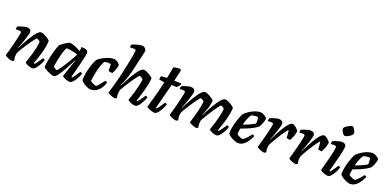

<svg xmlns="http://www.w3.org/2000/svg" viewBox="-3 -1704 5285 2608"><g transform="rotate(20 2639.0 -400.0)"><path d="M147 0Q136 0 119 -5Q102 -10 84.5 -17.5Q67 -25 54.5 -32.5Q42 -40 40 -45Q48 -71 60 -113.5Q72 -156 85 -206.5Q98 -257 109 -304Q114 -326 118.5 -346.5Q123 -367 125.5 -382Q128 -397 128 -402Q128 -414 120 -418Q112 -422 97 -422H46Q46 -433 49 -445Q52 -457 54 -464Q69 -471 94 -479.5Q119 -488 144 -494Q169 -500 182 -500Q210 -500 227 -487Q244 -474 244 -449Q244 -438 237 -412Q230 -386 220 -354Q210 -322 198.5 -290Q187 -258 177 -233Q167 -208 162 -199L167 -195Q184 -230 205.5 -270.5Q227 -311 251 -351.5Q275 -392 299 -425.5Q323 -459 345.5 -479.5Q368 -500 386 -500Q402 -500 424 -491Q446 -482 468 -469Q490 -456 505.5 -443.5Q521 -431 522 -425Q522 -388 514 -343.5Q506 -299 493.5 -253.5Q481 -208 468.5 -169.5Q456 -131 446.5 -105Q437 -79 435 -73L447 -66Q457 -76 472 -96Q487 -116 503 -138.5Q519 -161 529 -177Q538 -177 547.5 -172.5Q557 -168 559 -163Q554 -142 541 -114.5Q528 -87 510.5 -60.5Q493 -34 475 -17Q457 0 442 0Q418 0 392.5 -8.5Q367 -17 349 -28Q331 -39 328 -47Q333 -60 345 -95Q357 -130 371 -177.5Q385 -225 396 -275.5Q407 -326 411 -369Q405 -379 395 -386Q385 -393 376 -397.5Q367 -402 362 -402Q357 -402 340.5 -382.5Q324 -363 302 -332Q280 -301 256 -264Q232 -227 210 -192Q188 -157 174 -130Q170 -116 167.5 -100.5Q165 -85 165 -70Q165 -56 167.5 -42.5Q170 -29 174 -15Q170 -11 162.5 -6.5Q155 -2 147 0Z M748 0Q732 0 706.5 -9Q681 -18 655 -31Q629 -44 611 -56.5Q593 -69 591 -75Q593 -112 600.5 -156Q608 -200 618.5 -244Q629 -288 640 -325Q651 -362 660 -386.5Q669 -411 672 -415Q677 -422 694.5 -435.5Q712 -449 734 -464Q756 -479 775.5 -489.5Q795 -500 805 -500Q824 -500 850.5 -491.5Q877 -483 907 -469.5Q937 -456 966 -440L969 -500Q1025 -500 1046 -487.5Q1067 -475 1067 -449Q1067 -430 1056 -379.5Q1045 -329 1025.5 -252Q1006 -175 979 -73L990 -66Q1001 -77 1015 -96.5Q1029 -116 1043.5 -138Q1058 -160 1069 -177Q1078 -177 1087.5 -172.5Q1097 -168 1099 -163Q1094 -142 1081 -114.5Q1068 -87 1050.5 -60.5Q1033 -34 1014.5 -17Q996 0 980 0Q958 0 933 -8.5Q908 -17 889.5 -27.5Q871 -38 868 -45L920 -201Q926 -220 931.5 -236Q937 -252 943 -267.5Q949 -283 956 -301L951 -304Q934 -270 913 -229Q892 -188 869 -147.5Q846 -107 824 -73.5Q802 -40 782.5 -20Q763 0 748 0ZM761 -91Q765 -91 778.5 -107.5Q792 -124 810.5 -151Q829 -178 849.5 -210.5Q870 -243 889.5 -276Q909 -309 925 -337.5Q941 -366 949 -384Q898 -400 859 -407.5Q820 -415 787 -416Q777 -404 765.5 -375Q754 -346 744 -308Q734 -270 726 -231.5Q718 -193 713 -163.5Q708 -134 708 -122Q718 -110 735 -100.5Q752 -91 761 -91Z M1277 0Q1265 0 1245 -7Q1225 -14 1203 -26Q1181 -38 1162.5 -53Q1144 -68 1135 -84Q1135 -128 1143.5 -176.5Q1152 -225 1165 -270.5Q1178 -316 1192 -350.5Q1206 -385 1217 -402Q1227 -413 1250.5 -429.5Q1274 -446 1305.5 -462Q1337 -478 1372 -489Q1407 -500 1440 -500Q1458 -500 1478.5 -489Q1499 -478 1513.5 -464Q1528 -450 1529 -441Q1525 -405 1510.5 -368Q1496 -331 1483 -311Q1464 -311 1448 -314.5Q1432 -318 1426 -322Q1426 -331 1425.5 -350Q1425 -369 1424.5 -389.5Q1424 -410 1421 -419Q1410 -421 1399.5 -422.5Q1389 -424 1380 -424Q1368 -424 1354 -421.5Q1340 -419 1328 -414Q1309 -381 1294.5 -338Q1280 -295 1270.5 -251Q1261 -207 1255.5 -170.5Q1250 -134 1248 -113Q1255 -105 1270.5 -95.5Q1286 -86 1303.5 -79Q1321 -72 1333 -72Q1340 -72 1353.5 -85.5Q1367 -99 1381.5 -117.5Q1396 -136 1409.5 -154Q1423 -172 1432 -180Q1442 -179 1450 -173.5Q1458 -168 1461 -163Q1451 -130 1428.5 -92Q1406 -54 1369 -27Q1332 0 1277 0Z M1632 0Q1621 0 1604.5 -5Q1588 -10 1570.5 -17.5Q1553 -25 1540.5 -32.5Q1528 -40 1526 -45Q1530 -60 1538.5 -87.5Q1547 -115 1556.5 -150Q1566 -185 1575.5 -221Q1585 -257 1593 -287Q1606 -338 1617.5 -391.5Q1629 -445 1639.5 -495Q1650 -545 1658 -588Q1666 -631 1670.5 -661Q1675 -691 1675 -703Q1675 -715 1668 -718.5Q1661 -722 1648 -722H1588Q1588 -734 1591 -746Q1594 -758 1596 -764Q1611 -771 1636.5 -779.5Q1662 -788 1689 -794Q1716 -800 1735 -800Q1763 -800 1781.5 -783Q1800 -766 1800 -741Q1800 -737 1796.5 -721Q1793 -705 1786 -677L1737 -461Q1723 -400 1706.5 -348.5Q1690 -297 1675.5 -260.5Q1661 -224 1651 -205L1657 -201Q1674 -236 1695 -276.5Q1716 -317 1739.5 -356.5Q1763 -396 1786.5 -428.5Q1810 -461 1831.5 -480.5Q1853 -500 1871 -500Q1887 -500 1909 -491Q1931 -482 1953 -469Q1975 -456 1990.5 -443.5Q2006 -431 2008 -425Q2006 -388 1997.5 -343.5Q1989 -299 1977 -253.5Q1965 -208 1952.5 -169.5Q1940 -131 1931.5 -105Q1923 -79 1921 -73L1932 -66Q1943 -77 1958 -96.5Q1973 -116 1988 -138Q2003 -160 2014 -177Q2023 -177 2032.5 -172.5Q2042 -168 2044 -163Q2039 -142 2026 -114.5Q2013 -87 1996 -60.5Q1979 -34 1961 -17Q1943 0 1927 0Q1904 0 1879 -8Q1854 -16 1835.5 -27.5Q1817 -39 1814 -47Q1819 -59 1831 -93.5Q1843 -128 1857 -176Q1871 -224 1882.5 -275Q1894 -326 1898 -369Q1892 -378 1881.5 -385.5Q1871 -393 1861.5 -397.5Q1852 -402 1847 -402Q1842 -402 1826 -383Q1810 -364 1788 -333Q1766 -302 1742 -265.5Q1718 -229 1696.5 -193.5Q1675 -158 1660 -130Q1656 -114 1653.5 -98.5Q1651 -83 1651 -66Q1651 -53 1653 -40.5Q1655 -28 1659 -15Q1655 -11 1647 -6.5Q1639 -2 1632 0Z M2208 0Q2185 0 2158 -8.5Q2131 -17 2111 -27.5Q2091 -38 2088 -45Q2100 -89 2112.5 -133Q2125 -177 2137 -219.5Q2149 -262 2159 -301.5Q2169 -341 2176.5 -374.5Q2184 -408 2189 -435L2112 -447Q2112 -464 2114.5 -478Q2117 -492 2120 -498L2187 -501Q2198 -502 2202.5 -507Q2207 -512 2209 -524L2235 -666Q2249 -673 2277 -677Q2305 -681 2332 -681L2347 -663L2309 -500H2405L2415 -487Q2407 -471 2393.5 -454.5Q2380 -438 2369 -431L2296 -434L2202 -73L2213 -66Q2223 -76 2238.5 -96Q2254 -116 2269 -138.5Q2284 -161 2294 -177Q2304 -177 2313 -172.5Q2322 -168 2324 -163Q2319 -142 2306 -114.5Q2293 -87 2276 -60.5Q2259 -34 2241.5 -17Q2224 0 2208 0Z M2517 0Q2506 0 2489 -5Q2472 -10 2454.5 -17.5Q2437 -25 2424.5 -32.5Q2412 -40 2410 -45Q2418 -71 2430 -113.5Q2442 -156 2455 -206.5Q2468 -257 2479 -304Q2484 -326 2488.5 -346.5Q2493 -367 2495.5 -382Q2498 -397 2498 -402Q2498 -414 2490 -418Q2482 -422 2467 -422H2416Q2416 -433 2419 -445Q2422 -457 2424 -464Q2438 -471 2463.5 -479.5Q2489 -488 2514 -494Q2539 -500 2552 -500Q2580 -500 2597 -487Q2614 -474 2614 -449Q2614 -438 2607 -412Q2600 -386 2590 -354Q2580 -322 2568.5 -290Q2557 -258 2547 -233Q2537 -208 2532 -199L2537 -195Q2554 -230 2575.5 -270.5Q2597 -311 2621 -351.5Q2645 -392 2669 -425.5Q2693 -459 2715.5 -479.5Q2738 -500 2756 -500Q2772 -500 2794 -491Q2816 -482 2838 -469Q2860 -456 2875.5 -443.5Q2891 -431 2892 -425Q2892 -392 2881 -350Q2870 -308 2855 -267.5Q2840 -227 2827 -197L2831 -194Q2848 -229 2869 -270Q2890 -311 2914 -351.5Q2938 -392 2962 -426Q2986 -460 3008 -480Q3030 -500 3048 -500Q3065 -500 3087.5 -491Q3110 -482 3131.5 -469Q3153 -456 3168 -443.5Q3183 -431 3184 -425Q3184 -388 3176 -343.5Q3168 -299 3156 -254Q3144 -209 3131 -170Q3118 -131 3108.5 -105Q3099 -79 3097 -73L3109 -66Q3119 -76 3134 -96Q3149 -116 3165 -138.5Q3181 -161 3191 -177Q3200 -177 3209.5 -172.5Q3219 -168 3222 -163Q3216 -142 3203 -114.5Q3190 -87 3172.5 -60.5Q3155 -34 3137 -17Q3119 0 3104 0Q3080 0 3054.5 -8.5Q3029 -17 3011 -28Q2993 -39 2990 -47Q2995 -60 3007 -95Q3019 -130 3033 -177Q3047 -224 3058 -274.5Q3069 -325 3073 -369Q3067 -378 3057 -385.5Q3047 -393 3038 -397.5Q3029 -402 3024 -402Q3019 -402 3006.5 -386.5Q2994 -371 2975.5 -345.5Q2957 -320 2936.5 -289Q2916 -258 2896 -226Q2876 -194 2859.5 -166Q2843 -138 2833 -119Q2831 -109 2829.5 -96Q2828 -83 2828 -69Q2828 -53 2830 -40Q2832 -27 2836 -15Q2835 -12 2825.5 -7.5Q2816 -3 2809 0Q2799 0 2782 -5Q2765 -10 2747.5 -17.5Q2730 -25 2717.5 -32.5Q2705 -40 2703 -45Q2708 -61 2715.5 -86.5Q2723 -112 2732.5 -145Q2742 -178 2752 -216Q2762 -254 2769.5 -293.5Q2777 -333 2781 -369Q2775 -379 2765 -386Q2755 -393 2746 -397.5Q2737 -402 2732 -402Q2727 -402 2710.5 -382.5Q2694 -363 2672 -332Q2650 -301 2626 -264Q2602 -227 2580 -192Q2558 -157 2544 -130Q2540 -118 2537.5 -102.5Q2535 -87 2535 -69Q2535 -57 2537.5 -43.5Q2540 -30 2544 -15Q2540 -11 2532.5 -6.5Q2525 -2 2517 0Z M3409 0Q3398 0 3376.5 -7Q3355 -14 3331 -26Q3307 -38 3286.5 -53Q3266 -68 3257 -84Q3257 -129 3265.5 -176.5Q3274 -224 3287.5 -267Q3301 -310 3315 -343.5Q3329 -377 3340 -394Q3350 -405 3372.5 -422.5Q3395 -440 3425.5 -458Q3456 -476 3491.5 -488Q3527 -500 3562 -500Q3578 -500 3600.5 -489Q3623 -478 3640 -464Q3657 -450 3658 -441Q3655 -420 3647.5 -396Q3640 -372 3630 -350.5Q3620 -329 3611 -316Q3593 -297 3554 -275Q3515 -253 3467 -232.5Q3419 -212 3375 -197Q3369 -164 3367 -148Q3365 -132 3364 -116Q3371 -107 3387 -97.5Q3403 -88 3421 -81.5Q3439 -75 3450 -75Q3458 -75 3469.5 -83.5Q3481 -92 3495.5 -106.5Q3510 -121 3526 -140Q3542 -159 3558 -180Q3567 -180 3576.5 -174Q3586 -168 3588 -163Q3577 -138 3560.5 -109.5Q3544 -81 3522 -56Q3500 -31 3472 -15.5Q3444 0 3409 0ZM3386 -258Q3420 -270 3451 -283Q3482 -296 3508.5 -309Q3535 -322 3553 -335Q3554 -343 3554.5 -350.5Q3555 -358 3555 -365Q3555 -381 3553 -397Q3551 -413 3547 -425Q3539 -427 3532 -427.5Q3525 -428 3517 -428Q3500 -428 3483 -424.5Q3466 -421 3451 -415Q3428 -383 3412.5 -341.5Q3397 -300 3386 -258Z M3790 0Q3779 0 3762 -5Q3745 -10 3727.5 -17.5Q3710 -25 3697.5 -32.5Q3685 -40 3683 -45Q3691 -71 3703 -113.5Q3715 -156 3728 -206.5Q3741 -257 3752 -304Q3757 -326 3761.5 -346.5Q3766 -367 3768.5 -382Q3771 -397 3771 -402Q3771 -414 3763 -418Q3755 -422 3740 -422H3689Q3689 -433 3692 -445Q3695 -457 3697 -464Q3711 -471 3736.5 -479.5Q3762 -488 3787 -494Q3812 -500 3825 -500Q3853 -500 3870 -487Q3887 -474 3887 -449Q3887 -438 3880 -412Q3873 -386 3863 -354Q3853 -322 3841.5 -290Q3830 -258 3820 -233Q3810 -208 3805 -199L3809 -196Q3826 -230 3846.5 -271Q3867 -312 3890.5 -352.5Q3914 -393 3937 -426.5Q3960 -460 3982 -480Q4004 -500 4022 -500Q4035 -500 4050 -491Q4065 -482 4079 -469.5Q4093 -457 4103 -444.5Q4113 -432 4114 -426Q4108 -383 4093.5 -346.5Q4079 -310 4065 -284Q4043 -284 4029 -287.5Q4015 -291 4009 -295Q4009 -313 4007.5 -334.5Q4006 -356 4004 -375Q4002 -394 4000 -402Q3994 -402 3978 -382Q3962 -362 3940.5 -330.5Q3919 -299 3896 -261.5Q3873 -224 3852 -188.5Q3831 -153 3817 -125Q3813 -112 3811 -97.5Q3809 -83 3809 -69Q3809 -55 3811 -41.5Q3813 -28 3817 -15Q3813 -11 3805.5 -6.5Q3798 -2 3790 0Z M4246 0Q4235 0 4218 -5Q4201 -10 4183.5 -17.5Q4166 -25 4153.5 -32.5Q4141 -40 4139 -45Q4147 -71 4159 -113.5Q4171 -156 4184 -206.5Q4197 -257 4208 -304Q4213 -326 4217.5 -346.5Q4222 -367 4224.5 -382Q4227 -397 4227 -402Q4227 -414 4219 -418Q4211 -422 4196 -422H4145Q4145 -433 4148 -445Q4151 -457 4153 -464Q4167 -471 4192.5 -479.5Q4218 -488 4243 -494Q4268 -500 4281 -500Q4309 -500 4326 -487Q4343 -474 4343 -449Q4343 -438 4336 -412Q4329 -386 4319 -354Q4309 -322 4297.5 -290Q4286 -258 4276 -233Q4266 -208 4261 -199L4265 -196Q4282 -230 4302.5 -271Q4323 -312 4346.5 -352.5Q4370 -393 4393 -426.5Q4416 -460 4438 -480Q4460 -500 4478 -500Q4491 -500 4506 -491Q4521 -482 4535 -469.5Q4549 -457 4559 -444.5Q4569 -432 4570 -426Q4564 -383 4549.5 -346.5Q4535 -310 4521 -284Q4499 -284 4485 -287.5Q4471 -291 4465 -295Q4465 -313 4463.5 -334.5Q4462 -356 4460 -375Q4458 -394 4456 -402Q4450 -402 4434 -382Q4418 -362 4396.5 -330.5Q4375 -299 4352 -261.5Q4329 -224 4308 -188.5Q4287 -153 4273 -125Q4269 -112 4267 -97.5Q4265 -83 4265 -69Q4265 -55 4267 -41.5Q4269 -28 4273 -15Q4269 -11 4261.5 -6.5Q4254 -2 4246 0Z M4715 0Q4691 0 4665 -8.5Q4639 -17 4620 -27.5Q4601 -38 4598 -45Q4602 -57 4609.5 -84.5Q4617 -112 4626.5 -148Q4636 -184 4646 -222.5Q4656 -261 4664 -297.5Q4672 -334 4677 -361.5Q4682 -389 4682 -402Q4682 -414 4674 -418Q4666 -422 4652 -422H4600Q4600 -434 4603 -446Q4606 -458 4608 -464Q4623 -471 4647.5 -479.5Q4672 -488 4696 -494Q4720 -500 4732 -500Q4762 -500 4779.5 -487Q4797 -474 4797 -449Q4797 -438 4794 -418Q4791 -398 4784.5 -367.5Q4778 -337 4767.5 -295Q4757 -253 4742.5 -198Q4728 -143 4709 -73L4720 -66Q4730 -76 4744.5 -96Q4759 -116 4774 -138.5Q4789 -161 4799 -177Q4808 -177 4817.5 -172.5Q4827 -168 4829 -163Q4824 -142 4811.5 -114.5Q4799 -87 4782 -60.5Q4765 -34 4748 -17Q4731 0 4715 0ZM4742 -588Q4731 -588 4717.5 -603.5Q4704 -619 4694 -639Q4684 -659 4684 -674Q4684 -684 4697 -697Q4710 -710 4729.5 -722Q4749 -734 4767 -741.5Q4785 -749 4795 -749Q4806 -749 4818.5 -733Q4831 -717 4840 -696.5Q4849 -676 4849 -662Q4849 -651 4836.5 -638Q4824 -625 4805.5 -613.5Q4787 -602 4770 -595Q4753 -588 4742 -588Z M5029 0Q5018 0 4996.5 -7Q4975 -14 4951 -26Q4927 -38 4906.5 -53Q4886 -68 4877 -84Q4877 -129 4885.5 -176.5Q4894 -224 4907.5 -267Q4921 -310 4935 -343.5Q4949 -377 4960 -394Q4970 -405 4992.5 -422.5Q5015 -440 5045.5 -458Q5076 -476 5111.5 -488Q5147 -500 5182 -500Q5198 -500 5220.5 -489Q5243 -478 5260 -464Q5277 -450 5278 -441Q5275 -420 5267.5 -396Q5260 -372 5250 -350.5Q5240 -329 5231 -316Q5213 -297 5174 -275Q5135 -253 5087 -232.5Q5039 -212 4995 -197Q4989 -164 4987 -148Q4985 -132 4984 -116Q4991 -107 5007 -97.5Q5023 -88 5041 -81.5Q5059 -75 5070 -75Q5078 -75 5089.5 -83.5Q5101 -92 5115.5 -106.5Q5130 -121 5146 -140Q5162 -159 5178 -180Q5187 -180 5196.5 -174Q5206 -168 5208 -163Q5197 -138 5180.5 -109.5Q5164 -81 5142 -56Q5120 -31 5092 -15.5Q5064 0 5029 0ZM5006 -258Q5040 -270 5071 -283Q5102 -296 5128.5 -309Q5155 -322 5173 -335Q5174 -343 5174.5 -350.5Q5175 -358 5175 -365Q5175 -381 5173 -397Q5171 -413 5167 -425Q5159 -427 5152 -427.5Q5145 -428 5137 -428Q5120 -428 5103 -424.5Q5086 -421 5071 -415Q5048 -383 5032.5 -341.5Q5017 -300 5006 -258Z"/></g></svg>

Font: Texturina 12pt
Style: Bold Italic
Weight: 700
Italic angle: -11°
Designer: Guillermo Torres Carreño
Foundry: Omnibus-Type
Version: Version 1.002